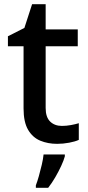

<svg xmlns="http://www.w3.org/2000/svg" viewBox="-20 -680 423 921"><path d="M277 -76Q298 -76 320 -80Q342 -84 358 -89V-9Q341 -1 312 4.5Q283 10 254 10Q210 10 173.5 -5Q137 -20 115 -57Q93 -94 93 -160V-458H18V-506L97 -546L134 -660H199V-539H353V-458H199V-162Q199 -118 220.5 -97Q242 -76 277 -76ZM291 70Q286 89 273.5 116Q261 143 245 170.5Q229 198 211 221H152V209Q159 191 166.5 164.5Q174 138 180.5 110Q187 82 189 61H291Z"/></svg>

Font: Noto Sans Thai Medium
Style: Regular
Weight: 500
Designer: Monotype Design Team
Foundry: Monotype Imaging Inc.
Version: Version 2.001